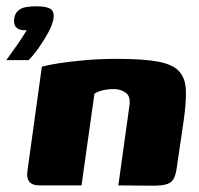

<svg xmlns="http://www.w3.org/2000/svg" viewBox="-31 -589 632 610"><path d="M-11 -398Q6 -421 23 -445.5Q40 -470 54 -493Q51 -493 48.5 -493Q46 -493 43 -493Q29 -494 20.5 -502Q12 -510 14 -530Q17 -547 27 -555.5Q37 -564 52 -566.5Q67 -569 85 -569Q113 -569 127.5 -562Q142 -555 139 -530Q136 -511 122.5 -486Q109 -461 92 -437Q75 -413 60 -398ZM94 0Q50 0 56 -45L102 -377Q123 -383 159 -388.5Q195 -394 242 -398Q289 -402 342 -402Q425 -402 472 -393Q519 -384 538.5 -362Q558 -340 559.5 -303Q561 -266 553 -209L532 -66Q529 -40 523 -25.5Q517 -11 502 -5Q487 1 456 1L345 0L380 -252Q385 -282 369 -294Q353 -306 330 -306Q313 -306 295.5 -302Q278 -298 269 -291L228 0Z"/></svg>

Font: Genos Thin ExtraBold
Style: Italic
Weight: 800
Italic angle: -8°
Version: Version 1.010